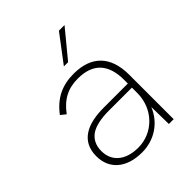

<svg xmlns="http://www.w3.org/2000/svg" viewBox="-199 -811 931 931"><g transform="rotate(-45 267.0 -345.5)"><path d="M420.5 0H453.5V-305C453.5 -431.5 388 -499 266.5 -499C187 -499 127.5 -470.5 77.5 -404.5L103.5 -383.5C148 -443.5 197 -468 264.5 -468C367 -468 418.5 -412.5 418.5 -305V-279.5H255.5C199.5 -279.5 149 -271 113.5 -246.5C81 -224.5 61 -189.5 61 -138.5C61 -50.5 124 6 231.5 6C316.5 6 387.5 -42 418.5 -118.5ZM96 -138.5C96 -177.5 110.5 -204.5 136 -223.5C164.5 -243.5 210 -251.5 259.5 -251.5H418.5V-214.5C418.5 -105 335.5 -23.5 235 -23.5C147.5 -23.5 96 -68.5 96 -138.5ZM258 -557.5H287L402 -697H363.5Z"/></g></svg>

Font: HK Grotesk ExtraLight
Style: Regular
Weight: 200
Designer: Alfredo Marco Pradil
Foundry: Hanken Design Co.
Version: Version 3.001;FEAKit 1.0